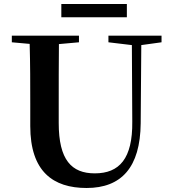

<svg xmlns="http://www.w3.org/2000/svg" viewBox="-20 -919 858 958"><path d="M286 -833H613V-899H286ZM521 -708 638 -694 640 -312C642 -128 576 -54 453 -54C337 -54 273 -121 273 -305V-401C273 -501 273 -600 274 -699L374 -708V-741H39V-708L128 -700C131 -600 131 -500 131 -401V-290C131 -63 245 19 412 19C585 19 680 -83 682 -304L685 -694L786 -708V-741H521Z"/></svg>

Font: Noto Serif KR
Style: Bold
Weight: 700
Designer: Ryoko NISHIZUKA 西塚涼子 (kana & ideographs); Frank Grießhammer (Latin, Greek & Cyrillic); Wenlong ZHANG 张文龙 (bopomofo); San
Foundry: Adobe
Version: Version 2.001;hotconv 1.1.0;makeotfexe 2.6.0